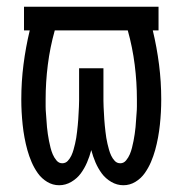

<svg xmlns="http://www.w3.org/2000/svg" viewBox="-20 -540 540 568"><path d="M345 8Q326 8 309 -2Q292 -12 281 -27Q270 -42 262.5 -59.5Q255 -77 250 -96Q245 -77 237.5 -59.5Q230 -42 219 -27Q208 -12 191 -2Q174 8 155 8Q136 8 119.5 -2Q103 -12 92 -27.5Q81 -43 73.5 -60.5Q66 -78 61 -96Q56 -114 52.5 -133Q49 -152 47 -171Q45 -190 44 -208.5Q43 -227 43 -246Q43 -298 49.5 -349Q56 -400 68 -450H51V-520H449V-450H432Q444 -400 450.5 -349Q457 -298 457 -246Q457 -227 456 -208.5Q455 -190 453 -171Q451 -152 447.5 -133Q444 -114 439 -96Q434 -78 426.5 -60.5Q419 -43 408 -27.5Q397 -12 380.5 -2Q364 8 345 8ZM164 -57Q174 -57 180.5 -64Q187 -71 191 -79.5Q195 -88 197.5 -97Q200 -106 202 -114.5Q204 -123 205.5 -132Q207 -141 208 -150.5Q209 -160 210 -169Q211 -178 211.5 -187Q212 -196 212.5 -205Q213 -214 213.5 -223.5Q214 -233 214 -242Q214 -251 214 -260V-338H286V-260Q286 -251 286 -242Q286 -233 286.5 -223.5Q287 -214 287.5 -205Q288 -196 288.5 -187Q289 -178 290 -169Q291 -160 292 -150.5Q293 -141 294.5 -132Q296 -123 298 -114.5Q300 -106 302.5 -97Q305 -88 309 -79.5Q313 -71 319.5 -64Q326 -57 336 -57Q346 -57 353 -65.5Q360 -74 364 -83.5Q368 -93 370.5 -103Q373 -113 375 -123Q377 -133 378.5 -143.5Q380 -154 381 -164Q382 -174 382.5 -184Q383 -194 384 -204.5Q385 -215 385 -225Q385 -235 385 -246Q385 -297 378.5 -348.5Q372 -400 358 -450H142Q128 -400 121.5 -348.5Q115 -297 115 -246Q115 -235 115 -225Q115 -215 116 -204.5Q117 -194 117.5 -184Q118 -174 119 -164Q120 -154 121.5 -143.5Q123 -133 125 -123Q127 -113 129.5 -103Q132 -93 136 -83.5Q140 -74 147 -65.5Q154 -57 164 -57Z"/></svg>

Font: Iosevka Term Curly
Style: Regular
Weight: 400
Designer: Belleve Invis
Foundry: Belleve Invis
Version: Version 32.3.0